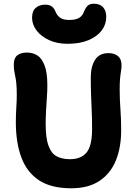

<svg xmlns="http://www.w3.org/2000/svg" viewBox="-20 -997 724 1030"><path d="M362 13Q254 13 189 -30Q124 -73 94.5 -152.5Q65 -232 65 -341Q65 -382 67.5 -420.5Q70 -459 70 -487Q70 -526 67.5 -550Q65 -574 61.5 -589.5Q58 -605 56 -619Q54 -633 54 -651Q54 -685 72.5 -700Q91 -715 125 -715Q156 -715 180 -700Q204 -685 219 -646.5Q234 -608 234 -539Q234 -510 231.5 -473.5Q229 -437 227 -401Q225 -365 225 -333Q225 -257 240 -215.5Q255 -174 284 -158.5Q313 -143 355 -143Q415 -143 444.5 -179Q474 -215 474 -305Q474 -361 472 -403.5Q470 -446 468.5 -488Q467 -530 467 -582Q467 -640 490 -676Q513 -712 562 -712Q594 -712 613 -696Q632 -680 632 -647Q632 -631 629 -614Q626 -597 624 -574.5Q622 -552 622 -518Q622 -465 626 -412Q630 -359 630 -298Q630 -206 601.5 -136Q573 -66 513.5 -26.5Q454 13 362 13ZM342 -762Q287 -762 244 -781.5Q201 -801 176.5 -833Q152 -865 152 -902Q152 -938 172 -955Q192 -972 222 -972Q244 -972 257 -963Q270 -954 278 -934Q286 -914 302.5 -902Q319 -890 351 -890Q387 -890 405 -901.5Q423 -913 430 -933Q438 -954 449.5 -965.5Q461 -977 483 -977Q516 -977 533 -958Q550 -939 550 -906Q550 -866 525.5 -833.5Q501 -801 454.5 -781.5Q408 -762 342 -762Z"/></svg>

Font: Shantell Sans
Style: Bold
Weight: 700
Designer: Stephen Nixon, Anya Danilova, Shantell Martin
Foundry: Arrow Type
Version: Version 1.011;[c5ecc13dd]